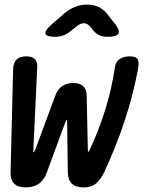

<svg xmlns="http://www.w3.org/2000/svg" viewBox="-20 -805 640 835"><path d="M92 10Q58 10 41.5 -6.5Q25 -23 26 -57L37 -503Q38 -532 52 -546Q66 -560 94 -560Q119 -560 131 -548.5Q143 -537 142 -514L125 -153Q124 -143 126 -142Q128 -143 133 -153L220 -388Q230 -416 249.5 -430Q269 -444 298 -444Q327 -444 342 -430Q357 -416 357 -388L362 -153Q363 -143 363.5 -143Q364 -143 370 -153Q412 -243 439.5 -333.5Q467 -424 480 -514Q483 -537 501 -548.5Q519 -560 544 -560Q572 -560 579 -546.5Q586 -533 580 -503Q559 -392 522 -279.5Q485 -167 433 -56Q418 -25 398 -7.5Q378 10 344 10Q310 10 293 -6Q276 -22 275 -55L272 -273Q272 -284 270 -284Q268 -284 264 -273L184 -56Q172 -22 149 -6Q126 10 92 10ZM220 -645Q181 -645 177.5 -658.5Q174 -672 206 -700L260 -747Q283 -766 307 -775.5Q331 -785 358 -785Q385 -785 406.5 -775.5Q428 -766 444 -747L481 -700Q503 -672 495 -658.5Q487 -645 448 -645Q428 -645 413 -651.5Q398 -658 386 -672L373 -688Q360 -704 344.5 -704Q329 -704 310 -688L290 -672Q274 -658 257 -651.5Q240 -645 220 -645Z"/></svg>

Font: Maple Mono NL SemiBold
Style: Italic
Weight: 600
Italic angle: -10°
Monospace: yes
Designer: subframe7536
Version: Version 7.000